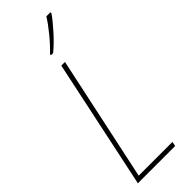

<svg xmlns="http://www.w3.org/2000/svg" viewBox="-308 -974 998 998"><g transform="rotate(-45 190.5 -475.0)"><path d="M191 -790Q227 -819 267.5 -864Q308 -909 331 -942V-950H301Q282 -918 246 -874Q210 -830 175 -797L176 -790ZM298 0 303 -25H55L202 -714H175L24 0Z"/></g></svg>

Font: Noto Sans Display SemiCondensed Thin
Style: Italic
Weight: 250
Width: 4
Designer: Monotype Design team
Foundry: Monotype Imaging Inc.
Version: 1.000